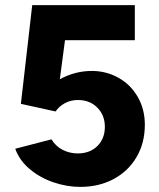

<svg xmlns="http://www.w3.org/2000/svg" viewBox="-20 -720 623 752"><path d="M39.7 -137.4 181.5 -174.3Q198.4 -146.8 225.7 -132.9Q253 -119.1 284.7 -119.1Q331.8 -119.1 361.2 -147.9Q390.7 -176.7 390.7 -223.6Q390.7 -268.5 361.3 -298.4Q331.9 -328.3 285.3 -328.3Q256.9 -328.3 233.6 -315.6Q210.4 -302.9 197.8 -283.4L61.8 -313.3L106.2 -700H508.1V-562.6H234.6L214.3 -409.6Q242.8 -425.4 275.8 -434.1Q308.7 -442.8 345.3 -442.1Q400.4 -440.6 446.7 -413.9Q492.9 -387.2 520.1 -339.3Q547.3 -291.4 547.3 -231.5Q547.3 -160 514.8 -104.7Q482.2 -49.3 424.9 -18.7Q367.6 12 294.1 12Q242.5 12 190.2 -5.6Q137.8 -23.3 97.1 -57.2Q56.3 -91.1 39.7 -137.4Z"/></svg>

Font: Oak Sans Light
Style: Regular
Weight: 400
Designer: Erik Kennedy, Walven
Foundry: Erik Kennedy, Walven
Version: Version 1.100;Glyphs 3.1.2 (3151)